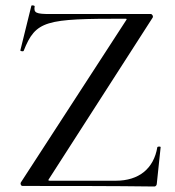

<svg xmlns="http://www.w3.org/2000/svg" viewBox="-20 -676 638 698"><path d="M56 -13C53 -8 56 0 62 0C211 0 392 0 541 2C547 2 550 -4 550 -8L564 -141C564 -144 554 -144 552 -141C539 -63 485 -19 401 -19H163C155 -19 154 -20 159 -27L535 -612C538 -616 534 -625 528 -625H163C111 -625 102 -629 106 -653C107 -656 95 -658 94 -655L54 -493C53 -490 64 -488 66 -491C110 -602 145 -608 433 -608C442 -608 442 -607 437 -600Z"/></svg>

Font: Cormorant Infant Book
Style: Regular
Weight: 500
Designer: Christian Thalmann (Catharsis Fonts)
Version: Version 1.000;PS 002.000;hotconv 1.0.88;makeotf.lib2.5.64775